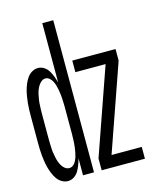

<svg xmlns="http://www.w3.org/2000/svg" viewBox="-112 -812 724 896"><g transform="rotate(-15 250.0 -363.5)"><path d="M105 8Q121 8 134.5 -1Q148 -10 156 -23.5Q164 -37 169.5 -52Q175 -67 179 -82V0H232V-735H179V-448Q175 -463 169.5 -478Q164 -493 156 -506.5Q148 -520 134.5 -529Q121 -538 105 -538Q90 -538 76 -530Q62 -522 53 -509Q44 -496 38 -482Q32 -468 28 -453Q24 -438 21.5 -422.5Q19 -407 17.5 -392Q16 -377 15.5 -361.5Q15 -346 15 -330V-200Q15 -185 15.5 -169.5Q16 -154 17.5 -138.5Q19 -123 21.5 -107.5Q24 -92 28 -77.5Q32 -63 38 -48.5Q44 -34 53 -21Q62 -8 76 0Q90 8 105 8ZM269 0H478V-57H332L478 -474V-530H269V-474H415L269 -57ZM126 -49Q115 -49 106 -56Q97 -63 91.5 -72Q86 -81 82 -91.5Q78 -102 76 -113Q74 -124 72 -134.5Q70 -145 69.5 -156Q69 -167 68.5 -178Q68 -189 68 -200V-330Q68 -341 68.5 -352Q69 -363 69.5 -374Q70 -385 72 -396Q74 -407 76 -417.5Q78 -428 82 -438.5Q86 -449 91.5 -458Q97 -467 106 -474.5Q115 -482 126 -482Q137 -482 145.5 -474.5Q154 -467 159 -457.5Q164 -448 167 -437.5Q170 -427 172 -416.5Q174 -406 175.5 -395Q177 -384 177.5 -373.5Q178 -363 178.5 -352Q179 -341 179 -330V-200Q179 -189 178.5 -178.5Q178 -168 177.5 -157Q177 -146 175.5 -135.5Q174 -125 172 -114Q170 -103 167 -93Q164 -83 159 -73Q154 -63 145.5 -56Q137 -49 126 -49Z"/></g></svg>

Font: Iosevka SS09 Light
Style: Regular
Weight: 300
Monospace: yes
Designer: Belleve Invis
Foundry: Belleve Invis
Version: Version 5.2.1; ttfautohint (v1.8.3)